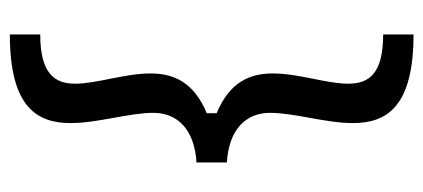

<svg xmlns="http://www.w3.org/2000/svg" viewBox="-255 -445 860 390"><g transform="rotate(-90 175.0 -250.0)"><path d="M300 98.3C220 98.3 200 69.2 200 27.5C200 -16.7 220.8 -73.3 220.8 -125.8C220.8 -171.7 204.2 -213.3 140 -240V-260C204.2 -286.7 220.8 -328.3 220.8 -374.2C220.8 -426.7 200 -483.3 200 -527.5C200 -569.2 220.8 -598.3 300 -598.3V-660C152.5 -660 120 -605 120 -536.7C120 -481.7 140.8 -417.5 140.8 -368.3C140.8 -320 107.5 -285 40 -280.8V-219.2C107.5 -215 140.8 -180 140.8 -131.7C140.8 -82.5 120 -18.3 120 36.7C120 105 152.5 160 300 160Z"/></g></svg>

Font: Familjen Grotesk
Style: Regular
Weight: 400
Designer: Anders Wikstroem, Jonas Baeckman, Matilda Gysing, Kristian Moeller
Foundry: Familjen STHLM AB
Version: Version 2.000